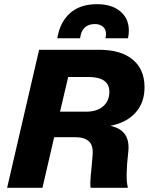

<svg xmlns="http://www.w3.org/2000/svg" viewBox="-20 -898 717 918"><path d="M254 -715Q266 -791 314 -834.5Q362 -878 444 -878Q515 -878 555.5 -843.5Q596 -809 596 -752Q596 -732 592 -715H484Q487 -726 487 -735Q487 -758 472 -770.5Q457 -783 434 -783Q371 -783 363 -715ZM14 0 167 -660H454Q557 -660 613.5 -614Q670 -568 671 -484Q672 -409 629 -360.5Q586 -312 510 -297V-296Q606 -274 593 -170Q579 -44 591 -4L590 0H414Q411 -4 412 -27.5Q413 -51 414 -60Q415 -69 418 -99.5Q421 -130 422 -147Q428 -200 406.5 -221Q385 -242 340 -242H239L183 0ZM267 -364H391Q444 -364 473.5 -390Q503 -416 503 -460Q502 -530 402 -530H306Z"/></svg>

Font: Elaine Sans
Style: Bold Italic
Weight: 700
Italic angle: -13°
Designer: Wei Huang
Foundry: Wei Huang
Version: Version 2.001;December 24, 2019;FontCreator 12.0.0.2547 64-b